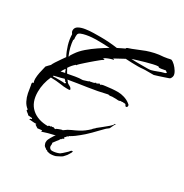

<svg xmlns="http://www.w3.org/2000/svg" viewBox="-205 -915 1192 1242"><g transform="rotate(30 391.0 -294.0)"><path d="M219 71V68H222Q222 66 223 66V63Q223 61 220 61Q216 61 212.5 61Q209 61 205 62Q201 63 197 63Q193 63 189 64L166 49L170 43H166Q159 43 153 43Q147 43 140 42Q133 41 127 41Q121 41 114 40L115 37H118V33Q121 33 124.5 32Q128 31 128 27L125 24L95 21Q93 16 81 8Q70 0 70 -4L72 -7Q74 -9 74 -10Q53 -25 40.5 -49.5Q28 -74 22.5 -101.5Q17 -129 14 -153Q13 -155 13 -157.5Q13 -160 12 -162Q11 -164 11 -170Q11 -177 15 -177L17 -175L18 -177H21Q16 -191 16 -207Q16 -218 17.5 -229.5Q19 -241 21 -252L34 -308Q38 -312 40.5 -315Q43 -318 47 -322L60 -335Q62 -342 74 -361Q86 -380 100 -399.5Q114 -419 120 -428Q102 -462 91 -499.5Q80 -537 79 -575Q75 -580 72 -586Q69 -592 69 -599Q69 -620 88 -631Q107 -642 136 -646.5Q165 -651 195.5 -651.5Q226 -652 248 -652Q311 -652 374 -643Q381 -646 387 -649.5Q393 -653 400 -656L425 -668Q426 -675 433 -677Q459 -685 493 -699.5Q527 -714 547 -721Q573 -730 602 -736.5Q631 -743 667 -745Q673 -746 679 -747Q685 -748 692 -749Q699 -751 705 -752Q711 -753 717 -754Q730 -750 745 -735.5Q760 -721 771 -703Q782 -685 782 -671Q782 -664 777.5 -654.5Q773 -645 766 -643Q755 -639 735.5 -632.5Q716 -626 697.5 -620Q679 -614 668 -611H620Q612 -611 603 -611Q594 -611 586 -610Q578 -609 569 -608.5Q560 -608 552 -608Q506 -608 459 -611L387 -572Q389 -572 392.5 -571Q396 -570 395 -566Q389 -566 373.5 -561Q358 -556 344.5 -549.5Q331 -543 330 -538L338 -541Q339 -541 339 -538H342V-535H339L338 -532Q333 -531 319.5 -520Q306 -509 291 -496.5Q276 -484 267 -476Q258 -468 243 -455Q228 -442 216 -430.5Q204 -419 202 -414L200 -417Q187 -406 178 -395.5Q169 -385 160 -371L169 -355Q171 -351 173.5 -346.5Q176 -342 179 -338Q205 -343 232.5 -348Q260 -353 287 -353Q288 -354 298.5 -356.5Q309 -359 319.5 -363Q330 -367 330 -369H333Q333 -368 334 -368Q335 -367 336 -367V-369Q341 -369 354.5 -372.5Q368 -376 368 -381H371L374 -378Q376 -379 378 -380Q380 -381 383 -382Q388 -384 389 -387H395L400 -381V-384Q409 -389 417 -390.5Q425 -392 435 -393Q446 -394 457 -395.5Q468 -397 479 -398Q490 -399 501 -399.5Q512 -400 523 -400Q546 -400 570.5 -392.5Q595 -385 613 -371Q616 -368 619 -366Q621 -365 622 -363.5Q623 -362 624 -361Q625 -360 625 -355Q625 -343 615 -343Q612 -343 610 -346L606 -352Q605 -358 596 -358Q590 -357 583 -359Q579 -358 576 -357.5Q573 -357 570 -358Q565 -359 558 -354Q552 -354 546 -354Q540 -354 535 -355H511Q508 -355 505 -355Q502 -355 499 -354Q496 -353 493 -353Q490 -353 487 -353Q485 -353 482.5 -353.5Q480 -354 477 -355Q407 -338 338 -328Q303 -323 268.5 -317.5Q234 -312 199 -306Q203 -303 206 -299Q208 -295 212 -290H213L216 -288Q218 -286 218 -284H220L224 -282Q229 -280 237.5 -274Q246 -268 246 -263Q248 -261 248 -260Q248 -254 238 -254H223Q212 -254 201 -255Q190 -256 179 -258Q140 -264 100 -264Q87 -235 80 -204.5Q73 -174 73 -142Q73 -64 118.5 -23Q164 18 241 18V15Q248 10 255 10Q257 10 257 12H260L261 6H264V9L277 6L291 12L292 9Q297 5 309 0.5Q321 -4 327 -6Q329 -6 332 -7Q336 -8 337 -7L341 -10Q362 -27 386 -37Q397 -42 409 -47.5Q421 -53 432 -59Q449 -68 465 -80Q481 -92 497 -107Q499 -112 507 -118Q516 -125 517 -128Q528 -137 549 -153.5Q570 -170 588.5 -186Q607 -202 608 -211H614V-208Q614 -205 610 -205L594 -171Q592 -169 589 -166.5Q586 -164 583 -162Q580 -160 577 -157.5Q574 -155 572 -153Q560 -141 543 -123.5Q526 -106 509 -88.5Q492 -71 478 -59Q453 -37 426.5 -17Q400 3 368 14L354 19Q344 22 342 27H348Q343 29 338.5 32Q334 35 329 38Q324 41 318.5 44Q313 47 308 49L309 46Q286 51 264 57Q242 63 219 71ZM535 -627H608Q616 -627 622.5 -627.5Q629 -628 636 -629Q644 -631 654.5 -634.5Q665 -638 678 -643Q690 -648 700.5 -651.5Q711 -655 720 -657Q722 -658 723.5 -658Q725 -658 727 -659Q730 -660 731 -664H734V-667Q732 -670 727 -671Q722 -673 723 -676L701 -672Q696 -671 690 -670Q684 -669 679 -669Q677 -669 673.5 -669.5Q670 -670 670 -673Q669 -674 665 -674Q653 -674 629.5 -668.5Q606 -663 579 -655.5Q552 -648 528 -640.5Q504 -633 491 -629Q502 -628 513 -627.5Q524 -627 535 -627ZM131 -440H134Q134 -446 135 -447Q136 -449 137.5 -452Q139 -455 142 -459L150 -471Q170 -501 201.5 -528Q233 -555 268 -578.5Q303 -602 333 -620Q282 -623 231 -623Q221 -623 201 -621.5Q181 -620 160 -616Q139 -612 123.5 -605.5Q108 -599 107 -588Q106 -585 106 -579V-569Q106 -567 106 -564Q106 -561 107 -559V-548Q106 -548 105 -549L103 -551Q107 -494 130 -441ZM135 -329 151 -333 166 -336Q162 -341 160 -348Q159 -356 154 -360L144 -345ZM198 -276Q198 -277 200 -279Q201 -280 201 -282Q201 -291 193 -286Q192 -292 189 -295Q187 -296 181 -302L172 -299Q164 -296 156.5 -294.5Q149 -293 141 -291L109 -283L107 -278Q109 -277 117 -277Q121 -277 124 -278H165Q173 -278 181.5 -277.5Q190 -277 198 -276ZM345 166Q333 166 327 163Q323 163 319 161Q318 160 317.5 159Q317 158 315 157Q314 156 310.5 155.5Q307 155 305 154Q304 153 304 152Q304 151 302 150L297 147Q288 141 286 136Q284 131 282 125.5Q280 120 280 114Q280 101 284.5 92.5Q289 84 294 74Q296 71 298 68Q300 65 302 61Q305 57 306.5 54Q308 51 312 50Q314 49 315 46Q316 43 317 42Q318 40 320 39.5Q322 39 323 38Q325 35 326.5 31Q328 27 331 25Q333 22 336 20.5Q339 19 342 16Q344 14 346 10.5Q348 7 349 6Q351 3 361 -4.5Q371 -12 377 -14Q383 -17 392 -17Q397 -17 401.5 -15Q406 -13 408 -5L398 2H394Q392 9 386 11Q384 11 384 11Q383 13 381.5 14Q380 15 378 17Q377 18 377 19.5Q377 21 375 22Q374 23 372.5 23.5Q371 24 370 26Q367 30 369.5 31Q372 32 373 34Q374 37 367 39Q360 41 358 48Q352 49 351 53Q350 57 346 62L336 74L319 97Q321 100 321 107Q321 110 320.5 113.5Q320 117 320 120Q320 125 323 131Q326 137 335 142Q337 143 345 143Q356 143 370 140Q384 137 397 131Q402 128 411.5 119.5Q421 111 430 102.5Q439 94 441 92Q450 78 459 78Q462 78 462 81Q462 84 459 90Q454 97 449 106.5Q444 116 436 124Q426 138 411.5 145.5Q397 153 389 157Q383 161 370 163.5Q357 166 345 166Z"/></g></svg>

Font: Water Brush
Style: Regular
Weight: 400
Designer: Robert E. Leuschke
Foundry: Robert E. Leuschke
Version: Version 1.010; ttfautohint (v1.8.4.7-5d5b)